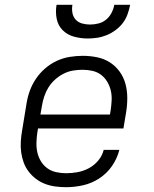

<svg xmlns="http://www.w3.org/2000/svg" viewBox="-20 -770 640 798"><path d="M255 8Q232 8 209.5 5Q187 2 166.5 -6Q146 -14 129 -27Q112 -40 99 -57Q86 -74 78.5 -94.5Q71 -115 68 -137Q65 -159 66.5 -182Q68 -205 72 -228L90 -338Q94 -365 103.5 -391.5Q113 -418 129 -442Q145 -466 167.5 -485.5Q190 -505 216 -517Q242 -529 269.5 -533.5Q297 -538 324 -538Q354 -538 383.5 -532Q413 -526 437 -510.5Q461 -495 477.5 -472Q494 -449 501.5 -421Q509 -393 509 -362.5Q509 -332 504 -302L493 -236H138L135 -218Q132 -197 131.5 -176Q131 -155 135.5 -135.5Q140 -116 150.5 -99Q161 -82 177 -70.5Q193 -59 213.5 -54.5Q234 -50 255 -50Q279 -50 303 -54.5Q327 -59 349.5 -71Q372 -83 388.5 -103Q405 -123 411 -147H476Q467 -111 445.5 -80Q424 -49 392.5 -28.5Q361 -8 325.5 0Q290 8 255 8ZM148 -294H437L440 -312Q443 -332 444 -353Q445 -374 440.5 -393.5Q436 -413 425.5 -430.5Q415 -448 399.5 -459.5Q384 -471 364 -475.5Q344 -480 323 -480Q303 -480 282.5 -476.5Q262 -473 243 -463Q224 -453 208 -438.5Q192 -424 181 -406Q170 -388 163.5 -368Q157 -348 154 -328ZM345 -610Q316 -610 288 -617.5Q260 -625 240.5 -644.5Q221 -664 215.5 -692.5Q210 -721 215 -750H281Q278 -733 281 -716.5Q284 -700 294.5 -688.5Q305 -677 321 -672.5Q337 -668 354 -668Q372 -668 389.5 -672.5Q407 -677 421 -688.5Q435 -700 443.5 -716.5Q452 -733 455 -750H521Q517 -730 510 -710.5Q503 -691 490.5 -674.5Q478 -658 460.5 -645Q443 -632 423.5 -624Q404 -616 384 -613Q364 -610 345 -610Z"/></svg>

Font: Iosevka Curly Slab LtExObl
Style: Regular
Weight: 300
Width: 7
Italic angle: -9°
Monospace: yes
Designer: Belleve Invis
Foundry: Belleve Invis
Version: Version 11.1.0; ttfautohint (v1.8.3)